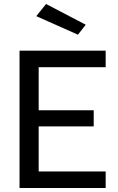

<svg xmlns="http://www.w3.org/2000/svg" viewBox="-20 -943 593 963"><path d="M78 0V-689H510V-606H174V-390H450V-309H174V-83H510V0ZM371 -769 162 -862 211 -923 410 -819Z"/></svg>

Font: Cairo Play SemiBold
Style: Regular
Weight: 600
Designer: Mohamed Gaber, Accademia di Belle Arti di Urbino
Foundry: Kief Type Foundry, Accademia di Belle Arti di Urbino
Version: Version 3.130;gftools[0.9.24]